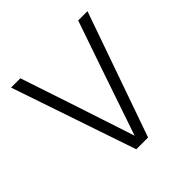

<svg xmlns="http://www.w3.org/2000/svg" viewBox="-174 -827 979 979"><g transform="rotate(-45 315.5 -337.0)"><path d="M591 -674H524L432 -407L312 -55L196 -407L107 -674H40L269 0H354Z"/></g></svg>

Font: Hind Light
Style: Regular
Weight: 300
Designer: Manushi Parikh, Satya Rajpurohit
Foundry: Indian Type Foundry
Version: Version 1.201;PS 1.0;hotconv 1.0.78;makeotf.lib2.5.61930; tt